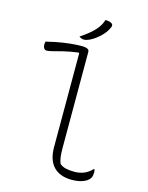

<svg xmlns="http://www.w3.org/2000/svg" viewBox="-139 -1031 878 1136"><g transform="rotate(15 300.0 -462.5)"><path d="M53 -730Q81 -737 106 -742Q131 -747 153.5 -750.5Q176 -754 196 -756Q216 -758 233.5 -759Q251 -760 266 -760Q280 -760 290.5 -758Q301 -756 307 -751Q313 -746 313 -737Q313 -679 313 -620.5Q313 -562 313 -503.5Q313 -445 313 -386Q313 -327 313 -268.5Q313 -210 313 -152Q313 -115 316 -93Q319 -71 326 -54Q342 -40 365 -35Q388 -30 416 -30Q449 -30 476 -41.5Q503 -53 523 -75H529Q530 -71 530.5 -65.5Q531 -60 531 -54Q531 -46 529.5 -38Q528 -30 524.5 -23.5Q521 -17 515 -11Q505 -1 489.5 6Q474 13 454.5 16.5Q435 20 413 20Q378 20 350 10Q322 0 302.5 -20Q283 -40 273 -70Q263 -100 263 -140Q263 -197 263 -254.5Q263 -312 263 -369.5Q263 -427 263 -484.5Q263 -542 263 -599.5Q263 -657 263 -714L259 -718Q207 -711 170 -702Q133 -693 109.5 -686.5Q86 -680 73 -680Q62 -680 56 -689Q50 -698 50 -712Q50 -717 51 -721.5Q52 -726 53 -730ZM362 -945Q369 -945 374.5 -944.5Q380 -944 385 -943Q390 -942 396 -939Q406 -935 408 -928Q410 -921 407 -914Q401 -900 391.5 -885.5Q382 -871 368.5 -857.5Q355 -844 339.5 -832Q324 -820 306 -811Q296 -806 286 -803Q276 -800 268 -800Q264 -800 259 -801Q254 -802 249 -804.5Q244 -807 239 -811Q271 -832 296 -853Q321 -874 338 -897Q355 -920 362 -945Z"/></g></svg>

Font: Recursive Monospace Casual Light
Style: Regular
Weight: 300
Version: Version 1.047